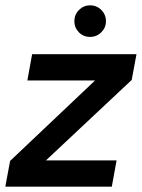

<svg xmlns="http://www.w3.org/2000/svg" viewBox="-31 -703 534 723"><path d="M-11 0 7 -97 327 -400H72L90 -499H483L465 -402L142 -99H408L390 0ZM308 -564Q283 -564 266 -581.5Q249 -599 249 -623Q249 -648 266.5 -665.5Q284 -683 308 -683Q333 -683 350.5 -665.5Q368 -648 368 -623Q368 -599 350.5 -581.5Q333 -564 308 -564Z"/></svg>

Font: DM Sans 20pt SemiBold
Style: Italic
Weight: 600
Italic angle: -10°
Version: Version 4.004;gftools[0.9.30]